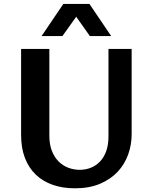

<svg xmlns="http://www.w3.org/2000/svg" viewBox="-20 -970 801 999"><path d="M236.8 -715.3V-263.7Q236.8 -218.3 250 -184.8Q263.2 -151.4 285.2 -129.6Q307.1 -107.9 335.4 -97.2Q363.8 -86.4 394.5 -86.4Q425.8 -86.4 453.1 -97.4Q480.5 -108.4 500.7 -129.9Q521 -151.4 532.7 -183.8Q544.4 -216.3 544.4 -259.8V-715.3H665V-272Q665 -217.3 647 -166.5Q628.9 -115.7 592.3 -76.4Q555.7 -37.1 500.2 -13.7Q444.8 9.8 369.6 9.8Q306.2 9.8 254.4 -8.3Q202.6 -26.4 166 -61.5Q129.4 -96.7 109.6 -148.4Q89.8 -200.2 89.8 -267.6V-715.3ZM196.3 -782.2 309.6 -949.7H445.3L558.6 -782.2H447.8L376.5 -882.8L304.7 -782.2Z"/></svg>

Font: Proza Libre
Style: SemiBold
Weight: 600
Designer: Jasper de Waard
Foundry: Jasper de Waard
Version: Version 1.000; ttfautohint (v1.4.1.8-43bc) -l 8 -r 50 -G 200